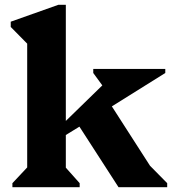

<svg xmlns="http://www.w3.org/2000/svg" viewBox="-20 -785 733 805"><path d="M32 0V-17L94 -83V-602L25 -672V-694L225 -765H256V-278L409 -427L371 -479V-496H673V-479L449 -339L609 -90L681 -17V0H477L313 -254L256 -219V-82L314 -17V0Z"/></svg>

Font: Platypi
Style: Bold
Weight: 700
Designer: David Sargent
Foundry: Bolt Cutter Type
Version: Version 1.200; ttfautohint (v1.8.4.7-5d5b)